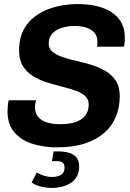

<svg xmlns="http://www.w3.org/2000/svg" viewBox="-20 -716 640 946"><path d="M261 10Q195 10 139.5 -7.5Q84 -25 50.5 -64.5Q17 -104 17 -167Q17 -181 18.5 -196Q20 -211 23 -222H158Q156 -216 154 -206Q152 -196 152 -188Q152 -161 166.5 -142Q181 -123 209 -113.5Q237 -104 278 -104Q321 -104 352 -114.5Q383 -125 400 -146.5Q417 -168 417 -201Q417 -228 398.5 -244Q380 -260 349.5 -270.5Q319 -281 282.5 -290Q246 -299 209.5 -310.5Q173 -322 142 -341.5Q111 -361 92.5 -391Q74 -421 74 -467Q74 -545 113 -595.5Q152 -646 218.5 -671Q285 -696 366 -696Q431 -696 482.5 -678.5Q534 -661 564.5 -624.5Q595 -588 595 -529Q595 -522 594.5 -512.5Q594 -503 591 -486H458Q460 -498 460 -502.5Q460 -507 460 -511Q460 -548 430 -568Q400 -588 347 -588Q313 -588 283.5 -578.5Q254 -569 237 -550Q220 -531 220 -502Q220 -476 239 -460.5Q258 -445 289 -434.5Q320 -424 358 -415.5Q396 -407 433 -395.5Q470 -384 501 -365.5Q532 -347 551 -317.5Q570 -288 570 -243Q570 -188 551.5 -142Q533 -96 494.5 -62Q456 -28 398 -9Q340 10 261 10ZM238 210Q210 210 182.5 203.5Q155 197 136 183L161 134Q172 141 193 148.5Q214 156 237 156Q252 156 266 152Q280 148 289 138Q298 128 298 110Q298 92 288 85Q278 78 261 78H236L244 30H267Q294 30 317.5 36Q341 42 355.5 58.5Q370 75 370 104Q370 136 356.5 157Q343 178 322 189.5Q301 201 278.5 205.5Q256 210 238 210Z"/></svg>

Font: Chivo Mono Medium SemiBold
Style: Italic
Weight: 600
Italic angle: -8.05°
Monospace: yes
Version: Version 1.008